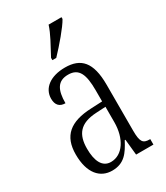

<svg xmlns="http://www.w3.org/2000/svg" viewBox="-193 -849 814 941"><g transform="rotate(-30 214.5 -378.0)"><path d="M172 -619V-606H194C237 -651 297 -721 316 -756V-766H243C229 -721 201 -674 172 -619ZM156 10C225 10 253 -32 283 -89H287L296 0H394V-31H391C354 -31 342 -44 342 -108V-369C342 -497 296 -544 207 -544C124 -544 72 -504 72 -445C72 -410 89 -391 122 -391C122 -466 143 -506 203 -506C264 -506 282 -461 282 -372V-309L218 -306C98 -301 40 -253 40 -148C40 -41 89 10 156 10ZM172 -30C123 -30 102 -76 102 -145C102 -225 135 -270 229 -275L283 -278V-191C283 -100 239 -30 172 -30Z"/></g></svg>

Font: Noto Serif Bengali ExtraCondensed Light
Style: Regular
Weight: 300
Width: 2
Designer: Juan Bruce, Universal Thirst, Indian Type Foundry and the Monotype Design Team.
Foundry: Monotype Imaging Inc.
Version: Version 2.003